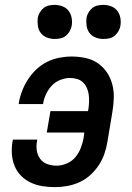

<svg xmlns="http://www.w3.org/2000/svg" viewBox="-20 -760 540 788"><path d="M205 8Q179 8 154 4Q129 0 106.5 -10.5Q84 -21 67 -38Q50 -55 40.5 -77.5Q31 -100 29 -125.5Q27 -151 31 -177L33 -187H133L132 -181Q128 -161 131 -142Q134 -123 145 -108Q156 -93 174.5 -86.5Q193 -80 212 -80Q233 -80 254 -89Q275 -98 289 -114.5Q303 -131 311 -151.5Q319 -172 323 -193L326 -216H172L187 -304H341L343 -313Q345 -328 345.5 -343Q346 -358 344 -372.5Q342 -387 336 -400Q330 -413 320 -422.5Q310 -432 296 -436Q282 -440 267 -440Q248 -440 227.5 -432Q207 -424 192.5 -408.5Q178 -393 169 -373.5Q160 -354 157 -335V-333H57V-336Q61 -361 70.5 -386Q80 -411 94.5 -433.5Q109 -456 129 -475Q149 -494 173 -506Q197 -518 223 -523Q249 -528 274 -528Q303 -528 331 -522Q359 -516 381.5 -500.5Q404 -485 419 -462.5Q434 -440 441 -413Q448 -386 447 -357Q446 -328 441 -299L421 -179Q417 -154 408.5 -129Q400 -104 385 -81.5Q370 -59 350 -41Q330 -23 305.5 -12Q281 -1 255.5 3.5Q230 8 205 8ZM405 -600Q388 -600 372.5 -606Q357 -612 347.5 -624.5Q338 -637 335.5 -653.5Q333 -670 335 -687Q337 -698 343.5 -709Q350 -720 359.5 -727.5Q369 -735 381 -737.5Q393 -740 404 -740Q421 -740 436.5 -734Q452 -728 461.5 -715.5Q471 -703 474 -686.5Q477 -670 474 -653Q472 -642 465.5 -631Q459 -620 449.5 -612.5Q440 -605 428 -602.5Q416 -600 405 -600ZM205 -600Q188 -600 172.5 -606Q157 -612 147.5 -624.5Q138 -637 135.5 -653.5Q133 -670 135 -687Q137 -698 143.5 -709Q150 -720 159.5 -727.5Q169 -735 181 -737.5Q193 -740 204 -740Q221 -740 236.5 -734Q252 -728 261.5 -715.5Q271 -703 274 -686.5Q277 -670 274 -653Q272 -642 265.5 -631Q259 -620 249.5 -612.5Q240 -605 228 -602.5Q216 -600 205 -600Z"/></svg>

Font: Iosevka Semibold
Style: Italic
Weight: 600
Italic angle: -9°
Monospace: yes
Designer: Belleve Invis
Foundry: Belleve Invis
Version: Version 32.5.0; ttfautohint (v1.8.4)